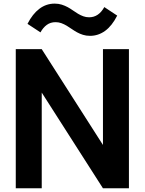

<svg xmlns="http://www.w3.org/2000/svg" viewBox="-20 -1015 780 1035"><path d="M65 0V-750H205L535 -233.6V-750H675V0H535L205 -515.9V0ZM128.2 -886.4Q155.5 -940 192.3 -967.7Q229.1 -995.5 274.5 -995.5Q295.5 -995.5 312.7 -990Q330 -984.5 345 -976.4Q360 -968.2 373.4 -958.6Q386.8 -949.1 400.5 -940.9Q414.1 -932.7 428.9 -927.3Q443.6 -921.8 460.5 -921.8Q511.8 -921.8 542.3 -976.8L611.8 -930.9Q583.6 -875.5 546.6 -848.6Q509.5 -821.8 465.5 -821.8Q444.5 -821.8 427.3 -827.3Q410 -832.7 395.2 -840.9Q380.5 -849.1 366.8 -858.6Q353.2 -868.2 339.5 -876.4Q325.9 -884.5 311.1 -890Q296.4 -895.5 279.5 -895.5Q252.3 -895.5 232.3 -880.9Q212.3 -866.4 198.2 -840.5Z"/></svg>

Font: Spartan
Style: Bold
Weight: 700
Designer: Matt Bailey, Mirko Velimirovic
Foundry: Matt Bailey
Version: Version 1.005